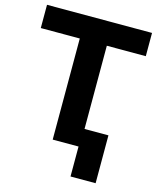

<svg xmlns="http://www.w3.org/2000/svg" viewBox="-129 -809 882 1072"><g transform="rotate(15 311.5 -273.0)"><path d="M7.8 -584.4V-718.8H614.8V-584.4H389.5V0H233.2V-584.4ZM527.7 -103.5V173.2H382.6V-103.5Z"/></g></svg>

Font: Inter Display V
Style: Regular
Weight: 400
Designer: Rasmus Andersson
Foundry: rsms
Version: Version 3.015;git-src